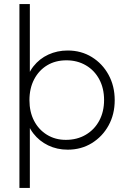

<svg xmlns="http://www.w3.org/2000/svg" viewBox="-20 -722 627 939"><path d="M311 10Q259 10 215.5 -11Q172 -32 143 -69.5Q114 -107 105 -157V-309Q114 -360 143.5 -397.5Q173 -435 216.5 -455Q260 -475 311 -475Q377 -475 429 -443Q481 -411 511 -356Q541 -301 541 -232Q541 -163 511 -108.5Q481 -54 429 -22Q377 10 311 10ZM75 197V-702H126V-349L114 -236L126 -122V197ZM302 -38Q357 -38 399.5 -63Q442 -88 465.5 -132Q489 -176 489 -233Q489 -290 465.5 -334Q442 -378 400 -402.5Q358 -427 305 -427Q251 -427 210.5 -402.5Q170 -378 147 -334Q124 -290 124 -232Q124 -175 146.5 -131.5Q169 -88 209.5 -63Q250 -38 302 -38Z"/></svg>

Font: Outfit Thin ExtraLight
Style: Regular
Weight: 250
Version: Version 1.100;gftools[0.9.27]